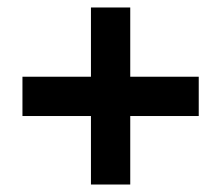

<svg xmlns="http://www.w3.org/2000/svg" viewBox="-20 -561 591 513"><path d="M328 -356H511V-251H328V-68H223V-251H40V-356H223V-541H328Z"/></svg>

Font: Noto Sans Gunjala Gondi
Style: Regular
Weight: 400
Designer: Ek Type
Foundry: Ek Type
Version: Version 1.004